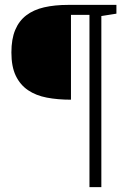

<svg xmlns="http://www.w3.org/2000/svg" viewBox="-20 -691 526 790"><path d="M397 -625V79.1H348.1V-629.9H272V-280.8Q217.8 -280.8 172.9 -289.3Q127.9 -297.9 95.5 -319.8Q63 -341.8 44.9 -379.4Q26.9 -417 26.9 -475.1Q26.9 -530.3 42.5 -567.6Q58.1 -605 88.1 -627.9Q118.2 -650.9 161.6 -660.9Q205.1 -670.9 261.2 -670.9H459V-634.8Z"/></svg>

Font: Charis SIL Cyr
Style: Regular
Weight: 400
Foundry: SIL International
Version: Version 5.000